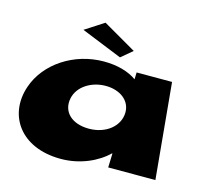

<svg xmlns="http://www.w3.org/2000/svg" viewBox="-91 -687 864 806"><g transform="rotate(15 341.5 -283.5)"><path d="M417 -500 368 -459 190 -531 272 -584ZM25 -239C-20 -108 61 17 238 17C321 17 395 -17 440 -61H442L440 0H645L606 -416H452L451 -386C416 -411 367 -425 308 -425C179 -425 62 -348 25 -239ZM212 -239C223 -293 280 -328 342 -328C404 -328 452 -293 450 -239C448 -181 393 -136 319 -136C242 -136 200 -181 212 -239Z"/></g></svg>

Font: Hussar Milosc
Style: Bold
Weight: 700
Foundry: Cannot Into Space Fonts
Version: Version 1.02